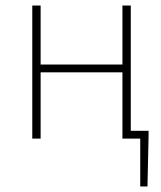

<svg xmlns="http://www.w3.org/2000/svg" viewBox="-20 -498 580 690"><path d="M484 172V0H440V-28H514V-12L510 172ZM96 0V-478H126V-266H420V-478H450V0H420V-238H126V0Z"/></svg>

Font: Source Sans Variable
Style: Regular
Weight: 200
Designer: Paul D. Hunt
Foundry: Adobe Systems Incorporated
Version: Version 3.006;hotconv 1.0.111;makeotfexe 2.5.65597